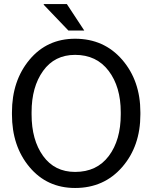

<svg xmlns="http://www.w3.org/2000/svg" viewBox="-20 -911 746 941"><path d="M38.6 0ZM668 -350.1Q668 -194.8 578.9 -92.3Q489.7 10.3 348.1 10.3Q210.4 10.3 124.5 -92.3Q38.6 -194.8 38.6 -350.1V-360.4Q38.6 -515.1 124.5 -618.2Q210.4 -721.2 348.1 -721.2Q489.7 -721.2 578.9 -618.2Q668 -515.1 668 -360.4ZM571.8 -361.3Q571.8 -485.4 512.5 -563.7Q453.1 -642.1 348.1 -642.1Q247.6 -642.1 191.2 -563.5Q134.8 -484.9 134.8 -361.3V-350.1Q134.8 -225.1 191.2 -146.7Q247.6 -68.4 348.1 -68.4Q454.6 -68.4 513.2 -146.5Q571.8 -224.6 571.8 -350.1ZM393.1 -761.2H315.4L193.8 -888.2L195.3 -891.1H307.6Z"/></svg>

Font: TypoPRO Roboto Slab
Style: Regular
Weight: 400
Designer: Google
Version: Version 1.100263; 2013; ttfautohint (v0.94.20-1c74) -l 8 -r 